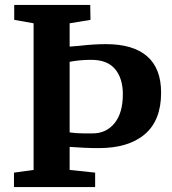

<svg xmlns="http://www.w3.org/2000/svg" viewBox="-20 -763 700 783"><path d="M117 -668 38 -682V-743H348L349 -682L264 -668V-573L302 -576Q361 -583 412 -583Q523 -583 580 -533.5Q637 -484 637 -385Q637 -272 570.5 -215.5Q504 -159 383 -159Q327 -159 264 -164V-70L368 -59V0H37V-59L117 -70ZM481 -379Q481 -443 449.5 -481Q418 -519 352 -519Q306 -519 264 -511V-223Q292 -219 322 -219Q352 -219 358 -219Q413 -219 447 -260.5Q481 -302 481 -379Z"/></svg>

Font: Koeln Type Serif
Style: Bold
Weight: 700
Designer: Eben Sorkin
Foundry: Eben Sorkin
Version: Version 2.002